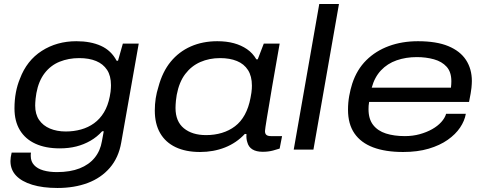

<svg xmlns="http://www.w3.org/2000/svg" viewBox="-20 -744 2415 955"><path d="M266 191Q193 191 140.5 175Q88 159 60 129.5Q32 100 32 57Q32 48 33.5 37.5Q35 27 38 15H134Q133 20 133 24Q133 28 133 32Q133 59 149.5 77Q166 95 195.5 103.5Q225 112 263 112Q329 112 376 93.5Q423 75 451 40.5Q479 6 487 -42Q489 -54 491.5 -66.5Q494 -79 496 -91H488Q463 -63 430 -44Q397 -25 359.5 -15.5Q322 -6 277 -6Q207 -6 156.5 -29Q106 -52 79 -96.5Q52 -141 52 -205Q52 -247 59 -284Q66 -321 79 -352Q113 -443 188 -491Q263 -539 360 -539Q431 -539 482 -516Q533 -493 560 -442H567L591 -527H670L583 -35Q570 40 526.5 90.5Q483 141 416.5 166Q350 191 266 191ZM307 -90Q347 -90 383 -100Q419 -110 448 -131Q477 -152 497 -185Q517 -218 526 -264Q529 -278 530 -288Q531 -298 531.5 -306Q532 -314 532 -320Q532 -367 512.5 -396.5Q493 -426 458 -440.5Q423 -455 374 -455Q321 -455 276.5 -437Q232 -419 202 -380Q172 -341 161 -281Q158 -264 157 -253Q156 -242 155.5 -234Q155 -226 155 -219Q155 -176 174.5 -147.5Q194 -119 228.5 -104.5Q263 -90 307 -90Z M975 12Q904 12 853.5 -12Q803 -36 776.5 -82Q750 -128 750 -194Q750 -226 754.5 -255Q759 -284 768 -312Q788 -387 829 -437Q870 -487 929 -513Q988 -539 1061 -539Q1107 -539 1143.5 -529Q1180 -519 1208.5 -499.5Q1237 -480 1255 -449H1262L1292 -527H1371L1350 -407Q1341 -358 1333.5 -312.5Q1326 -267 1319.5 -228.5Q1313 -190 1308 -160.5Q1303 -131 1300.5 -113Q1298 -95 1298 -92Q1298 -79 1305 -73Q1312 -67 1328 -67H1383L1371 -5Q1360 -1 1337 5Q1314 11 1287 11Q1255 11 1235.5 -1Q1216 -13 1210 -37Q1207 -46 1206 -56Q1205 -66 1206 -77L1198 -78Q1156 -33 1099 -10.5Q1042 12 975 12ZM1005 -72Q1047 -72 1083.5 -83Q1120 -94 1149 -116Q1178 -138 1197.5 -173.5Q1217 -209 1226 -257Q1229 -272 1230.5 -283Q1232 -294 1232.5 -302.5Q1233 -311 1233 -318Q1233 -365 1213.5 -395.5Q1194 -426 1158.5 -440.5Q1123 -455 1075 -455Q1021 -455 976.5 -435.5Q932 -416 901.5 -376Q871 -336 859 -272Q856 -255 855 -243Q854 -231 853.5 -223Q853 -215 853 -207Q853 -140 894.5 -106Q936 -72 1005 -72Z M1441 0 1568 -724H1666L1539 0Z M1985 12Q1897 12 1836 -11Q1775 -34 1743 -80.5Q1711 -127 1711 -198Q1711 -234 1717 -267Q1723 -300 1732 -328Q1755 -398 1802 -444.5Q1849 -491 1914.5 -515Q1980 -539 2059 -539Q2151 -539 2210 -514.5Q2269 -490 2298 -445.5Q2327 -401 2327 -341Q2327 -328 2325 -307Q2323 -286 2313 -237H1816Q1814 -227 1813.5 -218Q1813 -209 1813 -201Q1813 -152 1836 -122.5Q1859 -93 1899.5 -80Q1940 -67 1994 -67Q2033 -67 2067.5 -76.5Q2102 -86 2129.5 -101.5Q2157 -117 2175 -137Q2193 -157 2199 -178H2297Q2291 -143 2268.5 -109.5Q2246 -76 2207 -48.5Q2168 -21 2112.5 -4.5Q2057 12 1985 12ZM1829 -308H2223Q2224 -317 2224.5 -325Q2225 -333 2225 -340Q2225 -386 2201.5 -412Q2178 -438 2138.5 -449Q2099 -460 2053 -460Q1999 -460 1953 -444Q1907 -428 1875 -394Q1843 -360 1829 -308Z"/></svg>

Font: Archivo Expanded
Style: Italic
Weight: 400
Width: 7
Italic angle: -10°
Designer: Hector Gatti
Foundry: Omnibus-Type
Version: Version 2.001